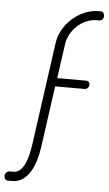

<svg xmlns="http://www.w3.org/2000/svg" viewBox="-136 -807 557 983"><g transform="rotate(5 142.0 -315.5)"><path d="M149 -408H297Q306 -408 311 -402.5Q316 -397 316 -389Q316 -379 309.5 -372Q303 -365 293 -365H142L99 -56Q94 -18 84 16.5Q74 51 58 78Q42 105 18.5 121Q-5 137 -36 137H-57Q-66 137 -71 130Q-76 123 -76 115Q-76 104 -69 96.5Q-62 89 -52 89H-32Q-14 89 0 77Q14 65 24 44.5Q34 24 40.5 -2Q47 -28 51 -56L125 -586Q130 -623 149 -656Q168 -689 196.5 -714Q225 -739 259.5 -753.5Q294 -768 331 -768H342Q350 -768 355 -761.5Q360 -755 360 -746Q360 -735 353.5 -728Q347 -721 337 -721H326Q298 -721 272 -710Q246 -699 225.5 -680Q205 -661 191.5 -637Q178 -613 174 -586Z"/></g></svg>

Font: AkaAcidDosis
Style: Light
Weight: 300
Designer: Edgar Tolentino, Pablo Impallari, Igino Marini, Aka-Acid
Foundry: Edgar Tolentino, Pablo Impallari, Igino Marini, Aka-Acid
Version: Version 1.007